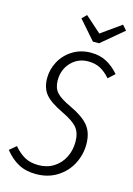

<svg xmlns="http://www.w3.org/2000/svg" viewBox="-138 -953 715 1032"><g transform="rotate(15 219.5 -437.5)"><path d="M444 -619 408 -586Q380 -618 351.5 -632.5Q323 -647 286 -647Q228 -647 190 -606.5Q152 -566 152 -507Q152 -465 174 -440Q196 -415 255 -388Q326 -355 358 -316.5Q390 -278 390 -213Q390 -156 363.5 -104.5Q337 -53 286.5 -21Q236 11 168 11Q112 11 70.5 -11.5Q29 -34 -5 -77L32 -108Q61 -74 92.5 -56.5Q124 -39 169 -39Q218 -39 254.5 -62.5Q291 -86 310.5 -125Q330 -164 330 -211Q330 -260 307 -288.5Q284 -317 223 -346Q151 -380 122.5 -414Q94 -448 94 -504Q94 -552 118 -596.5Q142 -641 186.5 -668.5Q231 -696 288 -696Q337 -696 374.5 -676Q412 -656 444 -619ZM414 -886 438 -859 315 -756H281L189 -861L214 -886L303 -807Z"/></g></svg>

Font: Fira Sans Extra Condensed Light
Style: Italic
Weight: 300
Width: 3
Italic angle: -8°
Designer: Carrois Corporate & Edenspiekermann AG
Foundry: Carrois Corporate GbR & Edenspiekermann AG
Version: Version 4.203